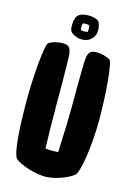

<svg xmlns="http://www.w3.org/2000/svg" viewBox="-136 -970 737 1060"><g transform="rotate(15 232.5 -440.0)"><path d="M198 -769C207 -765 223 -763 233 -763C268 -763 287 -783 296 -797C303 -809 306 -819 306 -831C306 -841 306 -855 298 -877C293 -892 263 -901 233 -901C212 -901 176 -895 167 -871C162 -859 159 -840 159 -823C159 -809 161 -797 166 -791C171 -783 179 -777 198 -769ZM252 -849C253 -843 254 -835 254 -831C254 -825 254 -819 253 -812C246 -810 238 -809 233 -809C227 -809 222 -810 213 -812C212 -818 212 -825 212 -831C212 -836 213 -843 214 -850C220 -851 226 -852 233 -852C233 -852 242 -852 252 -849ZM440 -364C440 -485 427 -681 408 -695C389 -709 353 -716 330 -716C290 -716 279 -700 277 -638C275 -569 275 -458 275 -384C275 -342 272 -236 267 -129C255 -128 243 -127 233 -127C220 -127 207 -128 194 -130C192 -195 190 -288 190 -384C190 -456 190 -564 188 -633C187 -699 177 -716 136 -716C113 -716 77 -709 58 -695C39 -681 25 -485 25 -364C25 -204 34 -55 59 -32C84 -9 171 21 233 21C288 21 375 -12 396 -39C415 -64 440 -204 440 -364Z"/></g></svg>

Font: Manosque
Style: Regular
Weight: 400
Designer: Ariel Martín Pérez
Foundry: Ariel Martín Pérez
Version: Version 1.005;hotconv 1.0.109;makeotfexe 2.5.65596